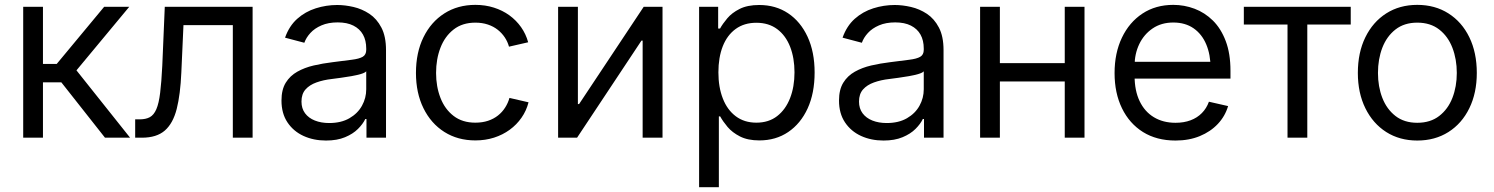

<svg xmlns="http://www.w3.org/2000/svg" viewBox="-20 -568 6161 792"><path d="M75.7 0V-540H157.2V-304.2H213.9L409.7 -540H513.2L295.4 -277.8L516.6 0H413.1L232.9 -228.5H157.2V0Z M537.6 0V-75.7H556.6Q581.5 -75.7 598.1 -84.7Q614.7 -93.8 625 -117.7Q635.3 -141.6 640.6 -185.1Q646 -228.5 649.4 -296.9L659.7 -540H1022V0H940.4V-464.4H736.8L728 -269Q724.1 -178.7 709 -118.9Q693.8 -59.1 659.9 -29.5Q626 0 565.4 0Z M1324.7 11.7Q1273.4 11.7 1231.9 -7.3Q1190.4 -26.4 1165.8 -63.2Q1141.1 -100.1 1141.1 -153.3Q1141.1 -198.2 1158.7 -226.8Q1176.3 -255.4 1206.3 -272.2Q1236.3 -289.1 1273.9 -297.9Q1311.5 -306.6 1352.1 -311.5Q1399.9 -317.9 1430.7 -321.5Q1461.4 -325.2 1476.1 -333.7Q1490.7 -342.3 1490.7 -362.3V-367.7Q1490.7 -401.4 1477.3 -425.3Q1463.9 -449.2 1437.7 -462.4Q1411.6 -475.6 1373 -475.6Q1334.5 -475.6 1306.2 -463.4Q1277.8 -451.2 1260.3 -431.9Q1242.7 -412.6 1235.4 -391.6L1155.8 -412.6Q1172.9 -460.9 1206.1 -490.5Q1239.3 -520 1282.5 -533.7Q1325.7 -547.4 1371.1 -547.4Q1402.8 -547.4 1438 -539.3Q1473.1 -531.2 1503.7 -511Q1534.2 -490.7 1553.2 -454.3Q1572.3 -418 1572.3 -361.3V0H1491.7V-77.1H1486.8Q1477.1 -56.6 1456.5 -36.1Q1436 -15.6 1403.3 -2Q1370.6 11.7 1324.7 11.7ZM1337.9 -60.5Q1387.2 -60.5 1421.4 -80.3Q1455.6 -100.1 1473.1 -131.8Q1490.7 -163.6 1490.7 -199.7V-273.9Q1485.4 -267.6 1468.5 -262.7Q1451.7 -257.8 1429.7 -253.9Q1407.7 -250 1386 -247.1Q1364.3 -244.1 1349.1 -242.2Q1314 -238.3 1285.4 -228Q1256.8 -217.8 1240.2 -199Q1223.6 -180.2 1223.6 -148.9Q1223.6 -120.6 1238.3 -100.8Q1252.9 -81.1 1278.8 -70.8Q1304.7 -60.5 1337.9 -60.5Z M1940.9 11.2Q1868.2 11.2 1813 -23.7Q1757.8 -58.6 1726.8 -121.6Q1695.8 -184.6 1695.8 -267.1Q1695.8 -351.1 1726.8 -414.3Q1757.8 -477.5 1813 -512.7Q1868.2 -547.9 1940.9 -547.9Q1981.9 -547.9 2017.3 -536.6Q2052.7 -525.4 2081.1 -504.9Q2109.4 -484.4 2129.4 -456.1Q2149.4 -427.7 2158.7 -393.6L2079.6 -375.5Q2074.2 -395.5 2062.3 -413.6Q2050.3 -431.6 2033 -445.3Q2015.6 -459 1992.4 -466.8Q1969.2 -474.6 1940.9 -474.6Q1887.2 -474.6 1851.1 -446.3Q1814.9 -418 1796.9 -371.1Q1778.8 -324.2 1778.8 -267.1Q1778.8 -210.9 1796.9 -164.3Q1814.9 -117.7 1851.1 -89.8Q1887.2 -62 1940.9 -62Q1969.7 -62 1993.2 -69.8Q2016.6 -77.6 2034.2 -91.6Q2051.8 -105.5 2063.7 -124.3Q2075.7 -143.1 2081.5 -164.1L2160.2 -146Q2151.4 -111.3 2131.3 -82.5Q2111.3 -53.7 2082.5 -32.7Q2053.7 -11.7 2017.8 -0.2Q1981.9 11.2 1940.9 11.2Z M2712.9 0H2630.9V-400.4H2626L2360.4 0H2282.2V-540H2363.8V-138.7H2368.7L2635.3 -540H2712.9Z M2863.8 204.1V-540H2942.4V-450.2H2950.2Q2960.9 -469.7 2980 -492.4Q2999 -515.1 3031 -531.2Q3063 -547.4 3111.8 -547.4Q3179.7 -547.4 3231 -513.2Q3282.2 -479 3311.3 -416.3Q3340.3 -353.5 3340.3 -269Q3340.3 -183.6 3311.5 -120.8Q3282.7 -58.1 3231.4 -23.4Q3180.2 11.2 3112.3 11.2Q3064.5 11.2 3032.5 -5.1Q3000.5 -21.5 2981.2 -44.4Q2961.9 -67.4 2950.7 -87.9H2945.3V204.1ZM3100.1 -62Q3150.9 -62 3185.8 -89.1Q3220.7 -116.2 3239 -163.1Q3257.3 -210 3257.3 -269.5Q3257.3 -328.6 3239.3 -375Q3221.2 -421.4 3186 -447.8Q3150.9 -474.1 3100.1 -474.1Q3049.8 -474.1 3014.6 -448.5Q2979.5 -422.9 2961.4 -377Q2943.4 -331.1 2943.4 -269.5Q2943.4 -208.5 2961.7 -161.6Q2980 -114.7 3015.1 -88.4Q3050.3 -62 3100.1 -62Z M3624.5 11.7Q3573.2 11.7 3531.7 -7.3Q3490.2 -26.4 3465.6 -63.2Q3440.9 -100.1 3440.9 -153.3Q3440.9 -198.2 3458.5 -226.8Q3476.1 -255.4 3506.1 -272.2Q3536.1 -289.1 3573.7 -297.9Q3611.3 -306.6 3651.9 -311.5Q3699.7 -317.9 3730.5 -321.5Q3761.2 -325.2 3775.9 -333.7Q3790.5 -342.3 3790.5 -362.3V-367.7Q3790.5 -401.4 3777.1 -425.3Q3763.7 -449.2 3737.5 -462.4Q3711.4 -475.6 3672.9 -475.6Q3634.3 -475.6 3606 -463.4Q3577.6 -451.2 3560.1 -431.9Q3542.5 -412.6 3535.2 -391.6L3455.6 -412.6Q3472.7 -460.9 3505.9 -490.5Q3539.1 -520 3582.3 -533.7Q3625.5 -547.4 3670.9 -547.4Q3702.6 -547.4 3737.8 -539.3Q3772.9 -531.2 3803.5 -511Q3834 -490.7 3853 -454.3Q3872.1 -418 3872.1 -361.3V0H3791.5V-77.1H3786.6Q3776.9 -56.6 3756.3 -36.1Q3735.8 -15.6 3703.1 -2Q3670.4 11.7 3624.5 11.7ZM3637.7 -60.5Q3687 -60.5 3721.2 -80.3Q3755.4 -100.1 3772.9 -131.8Q3790.5 -163.6 3790.5 -199.7V-273.9Q3785.2 -267.6 3768.3 -262.7Q3751.5 -257.8 3729.5 -253.9Q3707.5 -250 3685.8 -247.1Q3664.1 -244.1 3648.9 -242.2Q3613.8 -238.3 3585.2 -228Q3556.6 -217.8 3540 -199Q3523.4 -180.2 3523.4 -148.9Q3523.4 -120.6 3538.1 -100.8Q3552.7 -81.1 3578.6 -70.8Q3604.5 -60.5 3637.7 -60.5Z M4391.1 -307.6V-231.9H4084.5V-307.6ZM4104.5 -540V0H4022.9V-540ZM4453.6 -540V0H4372.1V-540Z M4829.1 11.7Q4751 11.7 4694.8 -23.4Q4638.7 -58.6 4608.2 -121.3Q4577.6 -184.1 4577.6 -266.6Q4577.6 -349.1 4607.9 -412.6Q4638.2 -476.1 4692.6 -512Q4747.1 -547.9 4819.8 -547.9Q4865.2 -547.9 4907.5 -532Q4949.7 -516.1 4983.2 -483.2Q5016.6 -450.2 5036.1 -398.7Q5055.7 -347.2 5055.7 -275.9V-243.7H4630.4V-313H5011.2L4973.6 -287.6Q4973.6 -342.3 4955.8 -384.8Q4938 -427.2 4903.6 -451.2Q4869.1 -475.1 4819.8 -475.1Q4770.5 -475.1 4734.6 -450.7Q4698.7 -426.3 4679.4 -386Q4660.2 -345.7 4660.2 -297.4V-254.4Q4660.2 -194.3 4680.9 -150.9Q4701.7 -107.4 4739.7 -84.5Q4777.8 -61.5 4829.1 -61.5Q4863.8 -61.5 4891.1 -71.8Q4918.5 -82 4937.7 -101.6Q4957 -121.1 4966.8 -148.4L5045.9 -130.4Q5033.7 -88.9 5003.7 -56.9Q4973.6 -24.9 4929.2 -6.6Q4884.8 11.7 4829.1 11.7Z M5291 0V-466.8H5110.8V-540H5551.8V-466.8H5372.6V0Z M5826.2 11.7Q5753.4 11.7 5698.2 -23.4Q5643.1 -58.6 5612.1 -121.6Q5581.1 -184.6 5581.1 -267.1Q5581.1 -351.1 5612.1 -414.3Q5643.1 -477.5 5698.2 -512.7Q5753.4 -547.9 5826.2 -547.9Q5899.4 -547.9 5954.8 -512.7Q6010.3 -477.5 6041 -414.3Q6071.8 -351.1 6071.8 -267.1Q6071.8 -184.6 6041 -121.6Q6010.3 -58.6 5954.8 -23.4Q5899.4 11.7 5826.2 11.7ZM5826.2 -61.5Q5880.4 -61.5 5916.7 -89.6Q5953.1 -117.7 5971.2 -164.3Q5989.3 -210.9 5989.3 -267.1Q5989.3 -323.7 5971.2 -370.8Q5953.1 -418 5916.7 -446.3Q5880.4 -474.6 5826.2 -474.6Q5772.5 -474.6 5736.3 -446.3Q5700.2 -418 5682.1 -371.1Q5664.1 -324.2 5664.1 -267.1Q5664.1 -210.9 5682.1 -164.3Q5700.2 -117.7 5736.3 -89.6Q5772.5 -61.5 5826.2 -61.5Z"/></svg>

Font: V-Inter
Style: Regular-375
Weight: 375
Designer: Rasmus Andersson
Foundry: rsms
Version: Version 4.000;git-4146feb